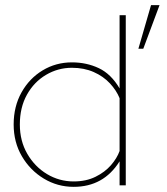

<svg xmlns="http://www.w3.org/2000/svg" viewBox="-20 -719 648 745"><path d="M468 -660V0H444V-93Q382 6 266 6Q203 6 150 -26Q97 -58 65 -112.5Q33 -167 33 -236Q33 -306 63.5 -360.5Q94 -415 145.5 -446Q197 -477 259 -477Q316 -477 363.5 -454.5Q411 -432 444 -376V-660ZM259 -456Q205 -456 158.5 -428.5Q112 -401 84.5 -351.5Q57 -302 57 -236Q57 -172 86 -122Q115 -72 162.5 -43.5Q210 -15 266 -15Q314 -15 350.5 -33Q387 -51 410.5 -78Q434 -105 444 -133V-338Q432 -368 406.5 -395.5Q381 -423 343.5 -439.5Q306 -456 259 -456ZM517 -530 566 -699H599L536 -530Z"/></svg>

Font: Lil Grotesk Thin
Style: Regular
Weight: 100
Designer: Bastien Sozeau
Foundry: NBR — Bastien Sozeau
Version: Version 3.003; ttfautohint (v1.8.4.7-5d5b);gftools[0.9.33]